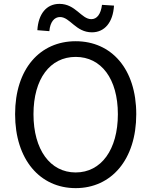

<svg xmlns="http://www.w3.org/2000/svg" viewBox="-20 -959 782 992"><path d="M371 13C555 13 684 -134 684 -369C684 -604 555 -746 371 -746C187 -746 58 -604 58 -369C58 -134 187 13 371 13ZM371 -68C239 -68 153 -186 153 -369C153 -552 239 -665 371 -665C503 -665 589 -552 589 -369C589 -186 503 -68 371 -68ZM455 -792C521 -792 564 -844 569 -930L507 -934C501 -886 481 -860 452 -860C400 -860 371 -939 287 -939C220 -939 178 -887 173 -803L235 -798C239 -846 261 -871 290 -871C342 -871 371 -792 455 -792Z"/></svg>

Font: Source Han Sans JP
Style: Regular
Weight: 400
Designer: Ryoko NISHIZUKA 西塚涼子 (kana, bopomofo & ideographs); Paul D. Hunt (Latin, Greek & Cyrillic); Sandoll Communications 산돌커뮤니
Foundry: Adobe
Version: Version 2.004;hotconv 1.0.118;makeotfexe 2.5.65603